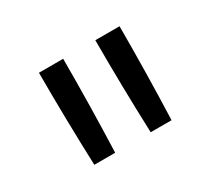

<svg xmlns="http://www.w3.org/2000/svg" viewBox="-76 -902 653 590"><g transform="rotate(-30 250.0 -607.0)"><path d="M187 -442H113Q110 -524 108.5 -606.5Q107 -689 107 -772H193Q193 -689 191.5 -606.5Q190 -524 187 -442ZM387 -442H313Q310 -524 308.5 -606.5Q307 -689 307 -772H393Q393 -689 391.5 -606.5Q390 -524 387 -442Z"/></g></svg>

Font: Iosevka
Style: Regular
Weight: 400
Monospace: yes
Designer: Belleve Invis
Foundry: Belleve Invis
Version: Version 33.2.3; ttfautohint (v1.8.4)